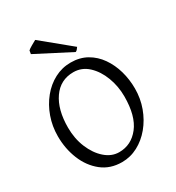

<svg xmlns="http://www.w3.org/2000/svg" viewBox="-188 -888 928 1015"><g transform="rotate(-30 276.0 -381.0)"><path d="M258.8 13.2Q187 13.2 136.2 -27.3Q85.4 -67.9 58.8 -133.5Q32.2 -199.2 32.2 -274.9Q32.2 -335.9 51.8 -390.9Q71.3 -445.8 106 -488.3Q140.6 -530.8 186.5 -554.9Q232.4 -579.1 285.2 -579.1Q340.8 -579.1 383.1 -554.9Q425.3 -530.8 453.9 -489.7Q482.4 -448.7 497.1 -397.2Q511.7 -345.7 511.7 -290.5Q511.7 -229.5 491.7 -174.8Q471.7 -120.1 436.5 -77.6Q401.4 -35.2 355.7 -11Q310.1 13.2 258.8 13.2ZM272 -40Q346.2 -40 394.3 -101.6Q442.4 -163.1 442.4 -282.2Q442.4 -344.2 421.1 -400.4Q399.9 -456.5 361.6 -492.2Q323.2 -527.8 272 -527.8Q192.4 -527.8 147 -462.6Q101.6 -397.5 101.6 -287.6Q101.6 -220.7 125 -164.3Q148.4 -107.9 187.3 -74Q226.1 -40 272 -40ZM356.9 -633.8Q350.6 -625.5 347.4 -621.3Q344.2 -617.2 336.9 -613.8L126 -722.7L129.4 -743.2Q136.2 -750 154.8 -760.5Q173.3 -771 183.1 -776.4Z"/></g></svg>

Font: Dai Banna SIL Light
Style: Regular
Weight: 300
Designer: Victor Gaultney
Foundry: SIL International
Version: Version 4.000